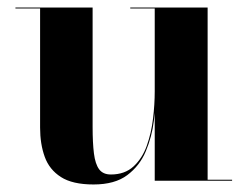

<svg xmlns="http://www.w3.org/2000/svg" viewBox="-20 -480 657 510"><path d="M228.5 10Q172.5 10 141.8 -9.8Q111 -29.5 98.8 -63.5Q86.5 -97.5 86.5 -141V-457.5H21V-460H226V-142.5Q226 -100.5 229.5 -72.5Q233 -44.5 243.2 -30.5Q253.5 -16.5 274.5 -16.5Q311.5 -16.5 334.8 -38Q358 -59.5 370 -93.2Q382 -127 386.5 -165Q391 -203 391 -237L394 -239.5Q394 -202.5 388.8 -159.5Q383.5 -116.5 367.2 -78Q351 -39.5 318 -14.8Q285 10 228.5 10ZM391 0V-457.5H326V-460H531.5V-2.5H596.5V0Z"/></svg>

Font: Bodoni Moda 72pt
Style: Bold
Weight: 700
Designer: Owen Earl
Foundry: indestructible type
Version: Version 2.004